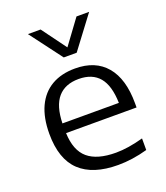

<svg xmlns="http://www.w3.org/2000/svg" viewBox="-148 -909 882 1020"><g transform="rotate(-20 293.0 -399.0)"><path d="M539.5 -244.5H141Q144.5 -145.5 197 -100.8Q249.5 -56 355.5 -56Q423.5 -56 510.5 -80V-14.5Q424.5 9.5 344.5 9.5Q202 9.5 129 -59.2Q56 -128 56 -271Q56 -361.5 85.2 -424.2Q114.5 -487 169.8 -519Q225 -551 302.5 -551Q417 -551 478.2 -478.5Q539.5 -406 539.5 -268.5ZM140.5 -299.5H459.5Q457 -398 417.5 -445Q378 -492 301.5 -492Q224.5 -492 183.8 -444.8Q143 -397.5 140.5 -299.5ZM405 -808H476.5L340 -626.5H267L130.5 -808H202L303.5 -670Z"/></g></svg>

Font: Encode Sans Expanded
Style: Regular
Weight: 400
Width: 7
Designer: Multiple Designers
Foundry: Impallari Type
Version: Version 2.000